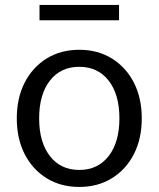

<svg xmlns="http://www.w3.org/2000/svg" viewBox="-20 -739 637 771"><path d="M298.3 11.7Q224.1 11.7 167.5 -23.2Q110.8 -58.1 79.1 -120.1Q47.4 -182.1 47.4 -263.7Q47.4 -345.2 79.1 -407.2Q110.8 -469.2 167.5 -504.2Q224.1 -539.1 298.3 -539.1Q372.6 -539.1 429.2 -504.2Q485.8 -469.2 517.6 -407.2Q549.3 -345.2 549.3 -263.7Q549.3 -182.1 517.6 -120.1Q485.8 -58.1 429.2 -23.2Q372.6 11.7 298.3 11.7ZM298.3 -56.6Q373 -56.6 416.3 -112.3Q459.5 -168 459.5 -263.7Q459.5 -359.9 416.3 -415.3Q373 -470.7 298.3 -470.7Q223.6 -470.7 180.4 -415.3Q137.2 -359.9 137.2 -263.7Q137.2 -168 180.4 -112.3Q223.6 -56.6 298.3 -56.6ZM138.7 -657.7V-719.2H458V-657.7Z"/></svg>

Font: Schibsted Grotesk
Style: Regular
Weight: 400
Designer: Bakken & Baeck AS, Henrik Kongsvoll
Foundry: Schibsted ASA
Version: Version 1.100; ttfautohint (v1.8.4.7-5d5b);gftools[0.9.25]